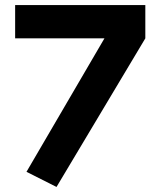

<svg xmlns="http://www.w3.org/2000/svg" viewBox="-20 -734 636 761"><path d="M556 -582 204 7 85 -53 394 -582H40V-714H556Z"/></svg>

Font: SUIT ExtraBold
Style: Regular
Weight: 800
Designer: Sunn Youn; Korean Glyphs from Source Han Sans (Sandoll Communications; Soo-young Jang, Joo-yeon Kang)
Foundry: Sunn
Version: Version 1.008